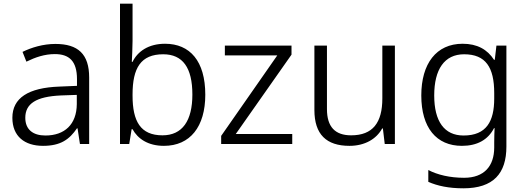

<svg xmlns="http://www.w3.org/2000/svg" viewBox="-20 -780 2850 1040"><path d="M280 -542C214 -542 151 -523 102 -499L123 -446C172 -470 222 -487 277 -487C354 -487 397 -450 397 -351V-315L302 -311C133 -305 47 -249 47 -142C47 -42 113 10 213 10C309 10 356 -25 397 -85H400L413 0H463V-360C463 -487 403 -542 280 -542ZM310 -263 396 -266V-216C395 -106 330 -46 226 -46C159 -46 117 -78 117 -142C117 -218 175 -257 310 -263Z M698 -558V-760H630V0H680L693 -80H698C726 -29 781 10 868 10C1010 10 1092 -94 1092 -267C1092 -449 1009 -543 874 -543C784 -543 725 -501 698 -445H694C695 -471 698 -518 698 -558ZM864 -486C970 -486 1022 -413 1022 -268C1022 -126 968 -47 860 -47C741 -47 698 -123 698 -262V-268C698 -412 743 -486 864 -486Z M1563 0V-54H1257L1559 -484V-533H1198V-480H1482L1178 -44V0Z M2119 -533H2051V-247C2051 -115 1999 -47 1882 -47C1795 -47 1751 -93 1751 -189V-533H1683V-184C1683 -52 1748 10 1873 10C1956 10 2019 -27 2050 -84H2054L2064 0H2119Z M2486 -543C2343 -543 2262 -435 2262 -263C2262 -88 2344 10 2482 10C2564 10 2623 -22 2656 -86H2659C2658 -65 2657 -33 2657 -9V19C2657 120 2602 183 2494 183C2417 183 2350 167 2300 141V205C2350 227 2411 240 2490 240C2653 240 2723 159 2723 14V-533H2669L2660 -456H2656C2620 -512 2565 -543 2486 -543ZM2494 -486C2611 -486 2657 -415 2657 -276V-246C2657 -123 2615 -46 2491 -46C2387 -46 2332 -122 2332 -263C2332 -404 2387 -486 2494 -486Z"/></svg>

Font: Noto Sans Thaana Light
Style: Regular
Weight: 300
Designer: David Williams
Foundry: Google Inc.
Version: Version 3.001